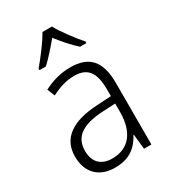

<svg xmlns="http://www.w3.org/2000/svg" viewBox="-189 -954 860 967"><g transform="rotate(-30 241.5 -470.5)"><path d="M270 -858H215C191 -814 140 -748 106 -708V-699H143C175 -728 212 -771 243 -808C273 -770 309 -728 342 -699H379V-708C347 -744 294 -813 270 -858ZM246 -634C190 -634 136 -618 91 -594L109 -550C154 -574 198 -587 242 -587C316 -587 352 -548 352 -445V-406L268 -401C122 -393 43 -338 43 -232C43 -142 96 -83 191 -83C278 -83 322 -123 353 -180H355L364 -93H407V-451C407 -578 356 -634 246 -634ZM274 -359 352 -363V-310C351 -198 299 -130 202 -130C139 -130 101 -165 101 -232C101 -312 157 -352 274 -359Z"/></g></svg>

Font: Noto Sans Kannada UI SemiCondensed Light
Style: Regular
Weight: 300
Width: 4
Designer: Jelle Bosma - Monotype Design Team
Foundry: Monotype Imaging Inc.
Version: Version 2.005